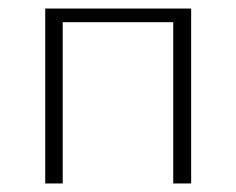

<svg xmlns="http://www.w3.org/2000/svg" viewBox="-20 -430 553 450"><path d="M386 0V-410H428V0ZM86 0V-410H127V0ZM105 -378V-410H407V-378Z"/></svg>

Font: Ysabeau Infant ExtraLight
Style: Regular
Weight: 250
Designer: Christian Thalmann (Catharsis Fonts)
Version: Version 2.001;gftools[0.9.30]; featfreeze: ss01,ss02,lnum